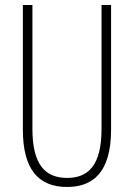

<svg xmlns="http://www.w3.org/2000/svg" viewBox="-20 -800 533 764"><path d="M422 -284V-780H384V-287C384 -139 329 -92 247 -92C160 -92 109 -145 109 -287V-780H71V-284C71 -126 133 -56 247 -56C348 -56 422 -112 422 -284Z"/></svg>

Font: Noto Sans Malayalam UI ExtraCondensed ExtraLight
Style: Regular
Weight: 200
Width: 2
Designer: Jelle Bosma - Monotype Design Team
Foundry: Monotype Imaging Inc.
Version: Version 2.104